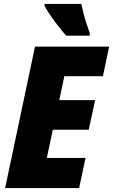

<svg xmlns="http://www.w3.org/2000/svg" viewBox="-20 -949 571 969"><path d="M5.9 0 156.7 -713.9H530.8L499.5 -564.5H304.7L279.3 -443.8H460.4L427.7 -294.4H246.6L216.3 -151.9H411.6L379.4 0ZM314 -769Q297.4 -787.6 275.9 -814.9Q254.4 -842.3 235.1 -870.4Q215.8 -898.4 205.1 -919.4V-929.2H390.6Q395 -909.2 400.6 -885.5Q406.2 -861.8 414.6 -835.9Q422.9 -810.1 433.1 -781.7L432.6 -769Z"/></svg>

Font: Open Sans SemiCondensed ExtraBold
Style: Italic
Weight: 800
Width: 4
Italic angle: -12°
Designer: Monotype Design Team
Foundry: Monotype Imaging Inc.
Version: Version 3.003